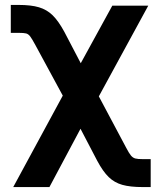

<svg xmlns="http://www.w3.org/2000/svg" viewBox="-20 -553 634 772"><path d="M232.4 -168.5 122.1 -372.1Q108.4 -397.5 101.3 -406.7Q94.2 -416 85.2 -418.5Q76.2 -420.9 54.7 -420.9H23.4V-533.2H54.7Q105 -533.2 136.7 -523.7Q168.5 -514.2 191.7 -491.5Q214.8 -468.8 238.3 -425.8L304.7 -298.8L431.6 -530.3H576.2L377.4 -165.5L487.3 41Q499 63.5 506.6 72.5Q514.2 81.5 523.9 84.2Q533.7 86.9 554.7 86.9H585.9V199.2H554.7Q503.4 199.2 471.7 190.2Q439.9 181.2 417 158.9Q394 136.7 371.1 93.8L303.7 -35.2L178.7 199.2H33.2Z"/></svg>

Font: WEMIX Pretendard
Style: Bold
Weight: 700
Designer: Base glyphs from Inter by Rasmus Andersson; Hangeul glyphs from Noto Sans CJK(Source Han Sans) by Jang Soo-young and Kan
Foundry: Kil Hyung-jin
Version: Version 1.000